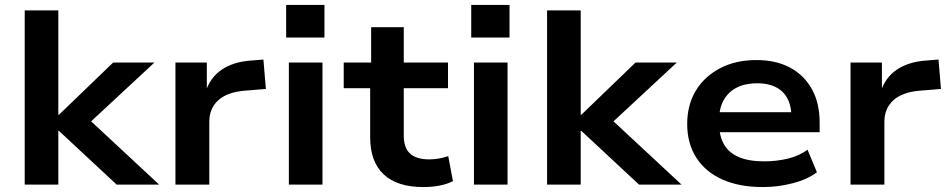

<svg xmlns="http://www.w3.org/2000/svg" viewBox="-20 -747 3840 777"><path d="M80 0V-705H216V-283H219L438 -494H605L322 -231L324 -279L624 0H452L219 -217H216V0Z M690 0V-494H817V-372H811Q829 -432 876.5 -464.5Q924 -497 996 -502L1046 -506L1056 -387L970 -380Q899 -374 863 -341Q827 -308 827 -254V0Z M1138 -595V-727H1293V-595ZM1149 0V-494H1285V0Z M1693 10Q1587 10 1532.5 -41.5Q1478 -93 1478 -191V-390H1371V-494H1482V-637H1614V-494H1793V-390H1614V-198Q1614 -149 1639.5 -125.5Q1665 -102 1718 -102Q1738 -102 1756.5 -105.5Q1775 -109 1794 -115L1813 -14Q1790 -2 1759 4Q1728 10 1693 10Z M1887 -595V-727H2042V-595ZM1898 0V-494H2034V0Z M2194 0V-705H2330V-283H2333L2552 -494H2719L2436 -231L2438 -279L2738 0H2566L2333 -217H2330V0Z M3067 10Q2971 10 2902.5 -21Q2834 -52 2797.5 -109.5Q2761 -167 2761 -245Q2761 -322 2795.5 -379.5Q2830 -437 2893.5 -470.5Q2957 -504 3041 -504Q3120 -504 3177 -473.5Q3234 -443 3265.5 -386.5Q3297 -330 3297 -251V-212H2869V-293H3202L3183 -275Q3182 -342 3146 -376Q3110 -410 3044 -410Q2996 -410 2961.5 -392.5Q2927 -375 2908.5 -341.5Q2890 -308 2890 -261V-250Q2890 -198 2909.5 -163.5Q2929 -129 2969.5 -111.5Q3010 -94 3073 -94Q3122 -94 3168 -105Q3214 -116 3248 -141L3286 -50Q3248 -21 3188.5 -5.5Q3129 10 3067 10Z M3422 0V-494H3549V-372H3543Q3561 -432 3608.5 -464.5Q3656 -497 3728 -502L3778 -506L3788 -387L3702 -380Q3631 -374 3595 -341Q3559 -308 3559 -254V0Z"/></svg>

Font: Nunito Sans 10pt SemiExpanded
Style: Bold
Weight: 700
Width: 6
Designer: Vernon Adams
Foundry: Vernon Adams
Version: Version 3.101;gftools[0.9.27]